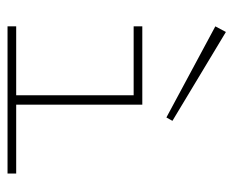

<svg xmlns="http://www.w3.org/2000/svg" viewBox="-75 -544 620 510"><g transform="rotate(90 235.0 -289.0)"><path d="M292 -421 50 -551 65 -579 301 -437ZM441 1H50V-22H233V-334H50V-357H258V-22H441Z"/></g></svg>

Font: BhuTuka Expanded One
Style: Regular
Weight: 400
Designer: Erin McLaughlin
Version: Version 1.000; ttfautohint (v1.8.3)